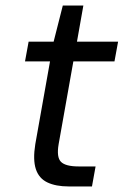

<svg xmlns="http://www.w3.org/2000/svg" viewBox="-20 -671 445 691"><path d="M227 0Q181 0 150.5 -14.5Q120 -29 109 -62.5Q98 -96 107 -152L160 -450H70L83 -521H173L206 -651H280L257 -521H405L392 -450H244L191 -152Q183 -105 199.5 -88.5Q216 -72 263 -72H324L311 0Z"/></svg>

Font: DM Sans 10pt
Style: Italic
Weight: 400
Italic angle: -10°
Version: Version 4.004;gftools[0.9.30]